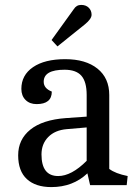

<svg xmlns="http://www.w3.org/2000/svg" viewBox="-20 -754 555 782"><path d="M189 8Q125 8 89.5 -24.5Q54 -57 54 -121.5Q54 -186 103.5 -226Q153 -266 248 -273L333 -279V-367Q333 -421 311.5 -445.5Q290 -470 243 -470Q158 -470 158 -421Q158 -394 191 -381Q191 -330 129 -330Q101 -330 84 -347Q67 -364 67 -392Q67 -448 114.5 -480.5Q162 -513 245.5 -513Q329 -513 377 -474.5Q425 -436 425 -367V-66Q450 -47 500 -37L496 0H347L336 -48Q277 8 189 8ZM149 -125Q149 -37 217 -37Q271 -37 333 -99V-235L252 -228Q204 -224 176.5 -196Q149 -168 149 -125ZM280 -716Q291 -734 310.5 -734Q330 -734 341.5 -722.5Q353 -711 353 -694Q353 -677 326 -655L214 -565L190 -591Z"/></svg>

Font: Cambo
Style: Regular
Weight: 400
Designer: Carolina Giovagnoli, Andres Torresi
Foundry: Carolina Giovagnoli, Andres Torresi
Version: Version 2.001